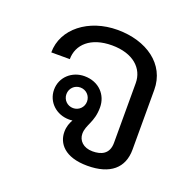

<svg xmlns="http://www.w3.org/2000/svg" viewBox="-99 -619 740 730"><g transform="rotate(20 271.0 -254.5)"><path d="M200 -262.5C223.3 -262.5 241.7 -244.2 241.7 -220.8C241.7 -197.5 223.3 -179.2 200 -179.2C176.7 -179.2 158.3 -197.5 158.3 -220.8C158.3 -244.2 176.7 -262.5 200 -262.5ZM214.2 -134.2C206.7 -120.8 200 -105 200 -83.3C200 -37.5 233.3 8.3 325.8 8.3C418.3 8.3 466.7 -34.2 466.7 -108.3V-350C466.7 -454.2 375 -516.7 258.3 -516.7C141.7 -516.7 50 -445.8 50 -350H125C125 -409.2 172.5 -454.2 258.3 -454.2C344.2 -454.2 391.7 -409.2 391.7 -350V-108.3C391.7 -62.5 360 -50 325.8 -50C287.5 -50 266.7 -73.3 266.7 -100C266.7 -136.7 295.8 -155.8 295.8 -216.7C295.8 -266.7 259.2 -308.3 200 -308.3C150 -308.3 108.3 -271.7 108.3 -220.8C108.3 -170 150 -133.3 200 -133.3C205 -133.3 210 -133.3 214.2 -134.2Z"/></g></svg>

Font: BoonHome
Style: Book
Weight: 400
Designer: Sungsit Sawaiwan
Foundry: Sungsit Sawaiwan
Version: Version 0.2